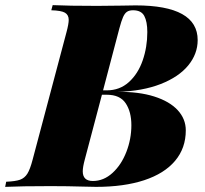

<svg xmlns="http://www.w3.org/2000/svg" viewBox="-68 -728 798 748"><path d="M655.8 -220.2Q655.8 -150.9 614 -101.3Q572.3 -51.8 493.7 -25.9Q415 0 306.2 0Q296.4 0 257.3 -1Q195.8 -2.9 128.9 -2.9Q15.1 -2.9 -47.9 0L-43.9 -20Q-7.8 -21.5 10 -27.8Q27.8 -34.2 38.6 -51.3Q49.3 -68.4 59.1 -106L190.9 -602.1Q199.7 -634.8 199.7 -650.4Q199.7 -669.9 185.1 -678.5Q170.4 -687 131.8 -688L137.2 -708Q198.7 -705.1 311 -705.1Q356 -705.1 405.8 -706.1Q443.8 -707 460 -707Q702.1 -707 702.1 -571.8Q702.1 -518.1 665.3 -473.1Q628.4 -428.2 557.9 -400.6Q487.3 -373 390.1 -370.1Q472.7 -371.1 532.7 -352.1Q592.8 -333 624.3 -298.8Q655.8 -264.6 655.8 -220.2ZM397 -617.2 333.5 -376H348.1Q398.4 -376 434.1 -408.2Q469.7 -440.4 487.8 -492.4Q505.9 -544.4 505.9 -603Q505.9 -643.6 494.1 -665.8Q482.4 -688 450.2 -688Q435.5 -688 426.8 -682.1Q418 -676.3 411.4 -661.4Q404.8 -646.5 397 -617.2ZM443.8 -240.2Q443.8 -292.5 421.6 -325.7Q399.4 -358.9 348.1 -358.9H329.1L262.2 -106Q254.4 -76.7 254.4 -60.5Q254.4 -22.9 293.9 -22.9Q335.9 -22.9 370.4 -54.4Q404.8 -85.9 424.3 -136.2Q443.8 -186.5 443.8 -240.2Z"/></svg>

Font: TypoPRO Playfair Display SC
Style: Italic
Weight: 900
Italic angle: -14°
Designer: Claus Eggers Sørensen
Foundry: Claus Eggers Sørensen
Version: Version 1.004;PS 001.004;hotconv 1.0.70;makeotf.lib2.5.58329